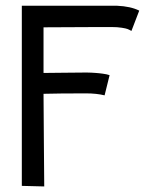

<svg xmlns="http://www.w3.org/2000/svg" viewBox="-20 -654 558 674"><path d="M135.3 0.5 56.6 -1.5V-633.8H391.1Q438.5 -631.8 468.8 -616.7L441.4 -545.4Q432.6 -550.3 427.5 -552.2Q422.4 -554.2 407.5 -556.6Q392.6 -559.1 370.1 -559.1H335.9Q311.5 -559.1 132.8 -558.1V-397.9Q162.1 -397.9 208 -398.7Q253.9 -399.4 283.7 -399.4Q292.5 -399.4 301.3 -398.9Q310.1 -398.4 316.9 -397.9Q323.7 -397.5 330.1 -396.7Q336.4 -396 341.1 -395.3Q345.7 -394.5 348.9 -394Q352.1 -393.6 354 -393.1L356 -392.6L364.7 -390.1L347.2 -319.3Q318.8 -326.2 282.2 -326.2Q185.5 -326.2 132.8 -324.7Q132.8 -293.5 134 -157Q135.3 -20.5 135.3 0.5Z"/></svg>

Font: Fantasque Sans Mono
Style: Regular
Weight: 400
Monospace: yes
Designer: Jany Belluz
Version: Version 1.8.0 ; ttfautohint (v1.8.2)